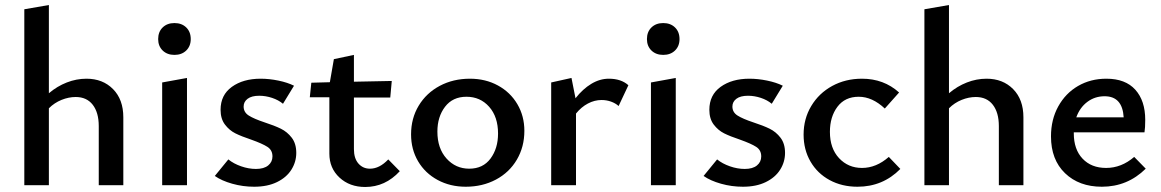

<svg xmlns="http://www.w3.org/2000/svg" viewBox="-20 -739 4630 766"><path d="M472 -271V0H374V-236Q374 -290 350 -321Q326 -352 282 -352Q254 -352 225.5 -340.5Q197 -329 175 -307V0H77V-702L175 -719V-367Q208 -395 246.5 -410Q285 -425 325 -425Q390 -425 431 -383.5Q472 -342 472 -271Z M627 -410 726 -428V0H627ZM611 -583Q611 -612 629 -629.5Q647 -647 676 -647Q705 -647 723 -629.5Q741 -612 741 -583Q741 -555 723 -537.5Q705 -520 676 -520Q647 -520 629 -537.5Q611 -555 611 -583Z M837 -37 891 -103Q912 -86 942 -75.5Q972 -65 1001 -65Q1033 -65 1050 -79Q1067 -93 1067 -115Q1067 -140 1047 -153Q1027 -166 982 -182Q943 -195 919 -207Q895 -219 877.5 -242Q860 -265 860 -301Q860 -360 905 -392.5Q950 -425 1020 -425Q1054 -425 1090.5 -417.5Q1127 -410 1153 -397L1109 -325Q1091 -340 1065.5 -348.5Q1040 -357 1014 -357Q984 -357 968 -345Q952 -333 952 -314Q952 -291 972.5 -278Q993 -265 1035 -251Q1075 -238 1100.5 -225.5Q1126 -213 1144 -189.5Q1162 -166 1162 -129Q1162 -93 1142.5 -62Q1123 -31 1085 -12.5Q1047 6 994 6Q949 6 906.5 -6Q864 -18 837 -37Z M1575 -56Q1517 7 1437 7Q1375 7 1334.5 -30.5Q1294 -68 1294 -126V-351H1216L1222 -409L1296 -411L1312 -503L1392 -520V-413L1543 -416L1537 -350H1392V-144Q1392 -107 1410 -86.5Q1428 -66 1456 -66Q1494 -66 1529 -103Z M1620 -203Q1620 -267 1650.5 -317.5Q1681 -368 1734.5 -396.5Q1788 -425 1855 -425Q1917 -425 1966.5 -398Q2016 -371 2044 -323.5Q2072 -276 2072 -217Q2072 -153 2042 -102Q2012 -51 1958.5 -22.5Q1905 6 1838 6Q1776 6 1726 -21Q1676 -48 1648 -95.5Q1620 -143 1620 -203ZM1967 -206Q1967 -273 1931.5 -313Q1896 -353 1841 -353Q1786 -353 1755.5 -313Q1725 -273 1725 -214Q1725 -147 1761.5 -106.5Q1798 -66 1852 -66Q1907 -66 1937 -106.5Q1967 -147 1967 -206Z M2487 -399 2448 -316Q2436 -327 2418 -333.5Q2400 -340 2380 -340Q2352 -340 2325.5 -326Q2299 -312 2278 -286V0H2179V-410L2260 -428L2276 -347Q2305 -384 2339 -404.5Q2373 -425 2409 -425Q2458 -425 2487 -399Z M2577 -410 2676 -428V0H2577ZM2561 -583Q2561 -612 2579 -629.5Q2597 -647 2626 -647Q2655 -647 2673 -629.5Q2691 -612 2691 -583Q2691 -555 2673 -537.5Q2655 -520 2626 -520Q2597 -520 2579 -537.5Q2561 -555 2561 -583Z M2787 -37 2841 -103Q2862 -86 2892 -75.5Q2922 -65 2951 -65Q2983 -65 3000 -79Q3017 -93 3017 -115Q3017 -140 2997 -153Q2977 -166 2932 -182Q2893 -195 2869 -207Q2845 -219 2827.5 -242Q2810 -265 2810 -301Q2810 -360 2855 -392.5Q2900 -425 2970 -425Q3004 -425 3040.5 -417.5Q3077 -410 3103 -397L3059 -325Q3041 -340 3015.5 -348.5Q2990 -357 2964 -357Q2934 -357 2918 -345Q2902 -333 2902 -314Q2902 -291 2922.5 -278Q2943 -265 2985 -251Q3025 -238 3050.5 -225.5Q3076 -213 3094 -189.5Q3112 -166 3112 -129Q3112 -93 3092.5 -62Q3073 -31 3035 -12.5Q2997 6 2944 6Q2899 6 2856.5 -6Q2814 -18 2787 -37Z M3186 -202Q3186 -265 3216.5 -316Q3247 -367 3300 -396Q3353 -425 3419 -425Q3506 -425 3567 -370L3510 -306Q3460 -353 3406 -353Q3351 -353 3321 -313Q3291 -273 3291 -213Q3291 -147 3327.5 -108Q3364 -69 3419 -69Q3476 -69 3526 -113L3572 -65Q3502 6 3401 6Q3339 6 3290 -20.5Q3241 -47 3213.5 -94.5Q3186 -142 3186 -202Z M4063 -271V0H3965V-236Q3965 -290 3941 -321Q3917 -352 3873 -352Q3845 -352 3816.5 -340.5Q3788 -329 3766 -307V0H3668V-702L3766 -719V-367Q3799 -395 3837.5 -410Q3876 -425 3916 -425Q3981 -425 4022 -383.5Q4063 -342 4063 -271Z M4551 -66Q4478 6 4376 6Q4285 6 4229 -48Q4173 -102 4173 -195Q4173 -262 4202 -314.5Q4231 -367 4281 -396Q4331 -425 4394 -425Q4470 -425 4509.5 -381Q4549 -337 4549 -261Q4549 -229 4546 -211H4264V-207Q4264 -143 4299 -106Q4334 -69 4393 -69Q4454 -69 4505 -113ZM4274 -271H4463Q4458 -355 4387 -355Q4348 -355 4318 -332.5Q4288 -310 4274 -271Z"/></svg>

Font: Ysabeau Semibold
Style: Regular
Weight: 600
Designer: Christian Thalmann (Catharsis Fonts)
Version: Version 0.003